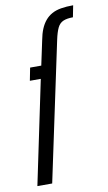

<svg xmlns="http://www.w3.org/2000/svg" viewBox="-85 -786 469 830"><g transform="rotate(-10 149.0 -371.5)"><path d="M10 0 105 -454H57L68 -510H117L140 -618Q145 -645 153.5 -665.5Q162 -686 174.5 -701Q187 -716 204 -725.5Q221 -735 244.5 -739Q268 -743 298 -743L288 -692Q262 -692 245.5 -685Q229 -678 220 -659.5Q211 -641 204 -608L75 0Z"/></g></svg>

Font: Saira UltraCondensed Medium
Style: Italic
Weight: 500
Width: 1
Italic angle: -12°
Designer: Hector Gatti with collaboration of the Omnibus-Type team
Foundry: Omnibus-Type
Version: Version 1.101